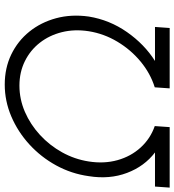

<svg xmlns="http://www.w3.org/2000/svg" viewBox="-22 -772 753 830"><g transform="rotate(-90 355.0 -356.5)"><path d="M-40.5 0 -36 -63.5H111.5Q51.5 -109 23 -184.5Q-5.5 -260 9 -350Q19.5 -425 55.5 -490.8Q91.5 -556.5 146.2 -606.5Q201 -656.5 267.5 -684.8Q334 -713 405 -713Q476.5 -713 535 -684.8Q593.5 -656.5 633.8 -606.5Q674 -556.5 691.8 -490.8Q709.5 -425 699 -350Q684.5 -260 631.8 -184.5Q579 -109 507 -63.5H654L649.5 0H388.5L393 -64.5Q453.5 -83.5 504.5 -125.8Q555.5 -168 590.2 -226Q625 -284 635.5 -350Q645 -411.5 631.5 -465.8Q618 -520 585.8 -561.2Q553.5 -602.5 506 -626Q458.5 -649.5 400.5 -649.5Q341.5 -649.5 286.8 -625.8Q232 -602 187 -560.5Q142 -519 112 -465Q82 -411 72.5 -350Q62 -283.5 78.2 -225.5Q94.5 -167.5 132.8 -125.5Q171 -83.5 225.5 -64.5L221 0Z"/></g></svg>

Font: Urbanist Light
Style: Italic
Weight: 300
Italic angle: -8°
Designer: Corey Hu
Foundry: Corey Hu
Version: Version 1.330; ttfautohint (v1.8.4.7-5d5b)